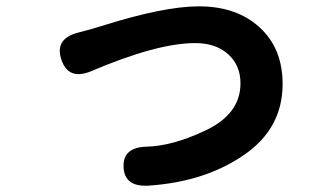

<svg xmlns="http://www.w3.org/2000/svg" viewBox="-20 -548 1040 606"><path d="M448 38Q373 42 370 -20Q367 -83 442 -85Q524 -87 626 -135Q739 -187 739 -285Q739 -342 700 -377Q661 -412 596 -412Q476 -412 267 -323Q196 -294 174 -359Q151 -425 226 -445L234 -447Q269 -456 304 -467Q498 -528 608 -528Q727 -528 799.5 -461.5Q872 -395 872 -283Q872 -144 753 -61Q629 26 448 38Z"/></svg>

Font: Resource Han Rounded JP
Style: Bold
Weight: 700
Designer: Cyano Hao (round all glyphs); Ryoko NISHIZUKA 西塚涼子 (kana, bopomofo & ideographs); Paul D. Hunt (Latin, Greek & Cyrillic)
Foundry: Cyano Hao
Version: 0.990